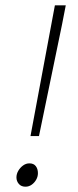

<svg xmlns="http://www.w3.org/2000/svg" viewBox="-20 -692 293 724"><path d="M95 -179 187 -672H228L214 -600L127 -179ZM76 12Q60 12 51 1.5Q42 -9 42 -23Q42 -36 49 -48Q56 -60 67 -68Q78 -76 91 -76Q107 -76 115 -65.5Q123 -55 123 -39Q123 -26 116.5 -14.5Q110 -3 99.5 4.5Q89 12 76 12Z"/></svg>

Font: Source Sans 3 ExtraLight Light
Style: Italic
Weight: 300
Italic angle: -11°
Version: Version 3.052;hotconv 1.1.0;makeotfexe 2.6.0